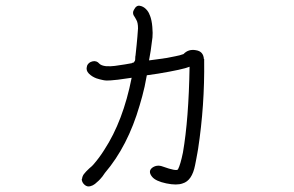

<svg xmlns="http://www.w3.org/2000/svg" viewBox="-20 -627 1040 680"><path d="M703.1 -412.1Q705.1 -253.9 681.6 -99.6Q681.6 -97.7 678.7 -83Q675.8 -68.4 674.8 -62Q673.8 -55.7 670.9 -42Q660.2 12.7 627 22.5Q606.4 30.3 568.8 22.5Q531.2 14.6 518.6 -1Q502.9 -20.5 519.5 -33.2Q536.1 -44.9 556.6 -37.1Q605.5 -19.5 610.4 -27.3Q619.1 -43.9 627.9 -86.9Q648.4 -205.1 651.4 -390.6Q627.9 -380.9 540 -366.2Q521.5 -363.3 500 -360.4Q496.1 -338.9 492.2 -320.3Q484.4 -286.1 474.6 -253.9Q432.6 -109.4 351.6 -14.6Q350.6 -12.7 342.8 -2Q334 8.8 329.1 13.2Q324.2 17.6 316.4 24.4Q308.6 30.3 300.8 32.2Q289.1 36.1 279.3 27.3Q269.5 18.6 269.5 6.8H270.5Q271.5 -2.9 277.3 -10.7Q284.2 -19.5 295.9 -30.3Q307.6 -40 310.5 -43.9Q332 -68.4 349.6 -96.7Q416 -198.2 446.3 -351.6L397.5 -344.7Q386.7 -343.8 372.1 -342.3Q357.4 -340.8 345.2 -343.3Q333 -345.7 321.3 -349.6Q305.7 -355.5 294.9 -366.2Q283.2 -377.9 288.1 -392.6V-393.6Q293 -406.2 307.6 -409.7Q322.3 -413.1 332 -401.4Q338.9 -394.5 355.5 -392.6Q372.1 -391.6 386.7 -393.6Q401.4 -395.5 422.4 -398.9Q443.4 -402.3 447.3 -403.3V-404.3Q451.2 -404.3 454.1 -406.2Q457 -410.2 458 -412.1Q459 -414.1 459 -421.9Q459 -427.7 460 -430.7Q461.9 -449.2 463.9 -467.8Q466.8 -496.1 468.8 -526.4Q468.8 -546.9 462.9 -556.6Q461.9 -558.6 458.5 -564.5Q455.1 -570.3 453.1 -573.2Q451.2 -577.1 451.2 -582Q451.2 -586.9 454.1 -591.8Q462.9 -609.4 475.6 -606.4Q487.3 -604.5 497.1 -594.7Q506.8 -585 510.7 -572.3V-573.2Q517.6 -555.7 519.5 -531.7Q521.5 -507.8 520 -494.6Q518.6 -481.4 513.7 -447.3Q508.8 -419.9 507.8 -413.1Q517.6 -414.1 537.1 -417Q559.6 -419.9 571.3 -421.9Q583 -423.8 600.6 -427.7Q617.2 -430.7 629.9 -435.5Q647.5 -454.1 673.8 -449.2Q700.2 -445.3 702.1 -418H703.1Z"/></svg>

Font: irohamaru Light
Style: Regular
Weight: 200
Designer: [Source Han Sans]
Ryoko NISHIZUKA  (kana & ideographs); Paul D. Hunt (Latin, Greek & Cyrillic); Wenlong ZHANG  (bopomofo
Version: Version 1.01